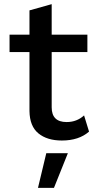

<svg xmlns="http://www.w3.org/2000/svg" viewBox="-20 -667 464 925"><path d="M409 -33Q360 10 278 10Q207 10 165 -24.5Q123 -59 122 -132V-416H26V-500H122V-617L229 -647V-500H401V-416H229V-150Q229 -79 301 -79Q350 -79 385 -111ZM163 238 203 71H307L240 238Z"/></svg>

Font: Elaine Sans Medium
Style: Regular
Weight: 500
Designer: Wei Huang
Foundry: Wei Huang
Version: Version 2.001;PS 002.001;hotconv 1.0.88;makeotf.lib2.5.64775